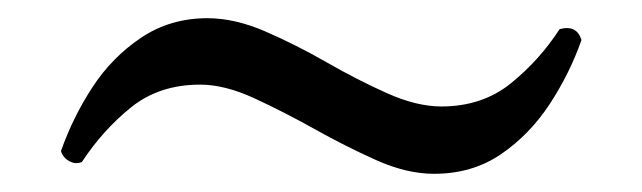

<svg xmlns="http://www.w3.org/2000/svg" viewBox="-20 -447 706 211"><path d="M457 -256Q427 -256 393.5 -271Q360 -286 326 -305Q292 -324 259.5 -339Q227 -354 200 -354Q155 -354 124 -329Q93 -304 70 -269Q63 -266 56 -270Q49 -274 47 -281Q60 -318 81.5 -351Q103 -384 135 -405.5Q167 -427 208 -427Q238 -427 271.5 -412.5Q305 -398 339 -378.5Q373 -359 405.5 -344.5Q438 -330 465 -330Q510 -330 541.5 -355.5Q573 -381 595 -415Q614 -420 619 -403Q606 -366 584 -332.5Q562 -299 530.5 -277.5Q499 -256 457 -256Z"/></svg>

Font: TsukuhouMincho
Style: Regular
Weight: 400
Designer: Iose
Foundry: Typographish
Version: Version 1.001; ttfautohint (v1.8.3)